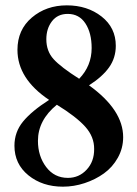

<svg xmlns="http://www.w3.org/2000/svg" viewBox="-20 -683 509 714"><path d="M213.9 11.2Q137.7 11.2 85.7 -31Q33.7 -73.2 33.7 -141.1Q33.7 -191.9 65.7 -231Q97.7 -270 162.6 -311.5Q44.9 -390.1 44.9 -497.6Q44.9 -572.3 98.4 -617.7Q151.9 -663.1 228.5 -663.1Q304.7 -663.1 357.7 -621.6Q410.6 -580.1 410.6 -512.7Q410.6 -467.8 385.7 -432.6Q360.8 -397.5 311 -365.7Q438 -274.4 438 -172.9Q438 -131.8 418.2 -96.4Q398.4 -61 366.5 -38.1Q334.5 -15.1 294.7 -2Q254.9 11.2 213.9 11.2ZM152.3 -537.1Q152.3 -492.7 179.4 -462.9Q206.5 -433.1 274.4 -390.1Q320.8 -438 320.8 -504.4Q320.8 -560.5 297.6 -595.9Q274.4 -631.3 231.9 -631.3Q194.3 -631.3 173.3 -604Q152.3 -576.7 152.3 -537.1ZM232.4 -21.5Q273.9 -21.5 302.2 -52Q330.6 -82.5 330.1 -128.9Q330.6 -174.3 297.1 -211.7Q263.7 -249 191.4 -293.5Q121.1 -236.3 121.1 -159.2Q121.1 -102.5 151.6 -62Q182.1 -21.5 232.4 -21.5Z"/></svg>

Font: Elstob
Style: Bold
Weight: 700
Designer: Peter S. Baker
Version: Version 1.015